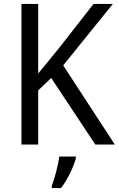

<svg xmlns="http://www.w3.org/2000/svg" viewBox="-20 -827 603 975"><path d="M563 -93 301 -495 553 -807H455L279 -582C241 -535 206 -492 174 -454V-807H89V-93H174V-368L240 -431L464 -93ZM365 -23V-32H281C276 11 256 84 243 116V128H290C322 87 356 16 365 -23Z"/></svg>

Font: Noto Sans Kannada UI SemiCondensed SemiBold
Style: Regular
Weight: 600
Width: 4
Designer: Jelle Bosma - Monotype Design Team
Foundry: Monotype Imaging Inc.
Version: Version 2.006